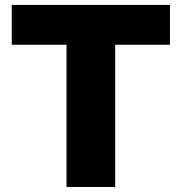

<svg xmlns="http://www.w3.org/2000/svg" viewBox="-20 -747 726 767"><path d="M27 -568.2V-727.3H659.1V-568.2H440.3V0H245.7V-568.2Z"/></svg>

Font: Inter UI Black
Style: Regular
Weight: 900
Designer: Rasmus Andersson
Foundry: rsms
Version: 3.2;8d6f07862